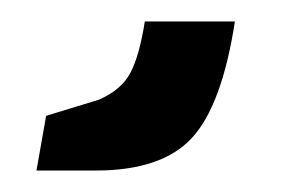

<svg xmlns="http://www.w3.org/2000/svg" viewBox="-20 17 286 179"><path d="M14 176 23 125 72 110Q93 101 101.5 85Q110 69 115 37H199Q187 115 159 145.5Q131 176 69 176Z"/></svg>

Font: Exo
Style: DemiBoldItalic
Weight: 600
Designer: Natanael Gama
Version: Version 1